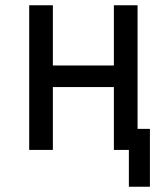

<svg xmlns="http://www.w3.org/2000/svg" viewBox="-20 -570 640 730"><path d="M503 -550H413V-321H181V-550H91V0H181V-239H413V0H470V140H550V-80H503Z"/></svg>

Font: Tekne LDO
Style: Regular
Weight: 400
Monospace: yes
Designer: Alessio Laiso, Mario Rullo, Paolo Rosset
Foundry: Alessio Laiso
Version: Version 1.000;hotconv 1.0.109;makeotfexe 2.5.65596